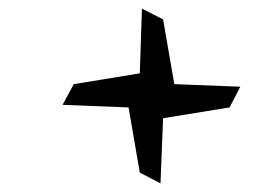

<svg xmlns="http://www.w3.org/2000/svg" viewBox="-20 -555 604 445"><path d="M278 -306 125 -312 151 -360 304 -385 309 -535 358 -510 384 -360 537 -354 512 -306 358 -281 352 -130 304 -155Z"/></svg>

Font: Ibarra Real Nova SemiBold
Style: Italic
Weight: 600
Italic angle: -22°
Designer: Jose Maria Ribagorda & Octavio Pardo
Foundry: Octavio Pardo
Version: Version 1.014